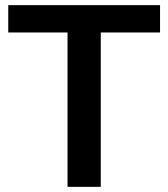

<svg xmlns="http://www.w3.org/2000/svg" viewBox="-20 -725 653 745"><path d="M242 0V-599H12V-705H601V-599H371V0Z"/></svg>

Font: wassup Sans
Style: Bold
Weight: 700
Version: Version 2.001